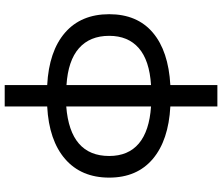

<svg xmlns="http://www.w3.org/2000/svg" viewBox="-86 -696 976 845"><g transform="rotate(90 402.5 -274.0)"><path d="M43 -266.1Q43 -389.2 124 -458Q205.1 -526.9 355 -535.2V-742.2H449.2V-535.2Q598.1 -527.3 680.2 -457.8Q762.2 -388.2 762.2 -266.1Q762.2 -143.1 680.2 -72Q598.1 -1 449.2 6.8V193.8H355V6.8Q206.1 -1 124.5 -71.5Q43 -142.1 43 -266.1ZM138.2 -266.1Q138.2 -181.2 192.6 -133.1Q247.1 -85 355 -78.1V-450.2Q246.1 -443.4 192.1 -396.2Q138.2 -349.1 138.2 -266.1ZM449.2 -77.1Q667 -94.2 667 -266.1Q667 -350.1 612.1 -396.5Q557.1 -442.9 449.2 -450.2Z"/></g></svg>

Font: Montserrat Medium
Style: Regular
Weight: 500
Designer: Julieta Ulanovsky
Foundry: Julieta Ulanovsky
Version: Version 7.200